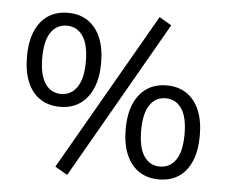

<svg xmlns="http://www.w3.org/2000/svg" viewBox="-53 -791 1036 877"><g transform="rotate(5 465.0 -352.5)"><path d="M286 25 229 -8 644 -730 700 -697ZM226 -282Q173 -282 134.5 -307.5Q96 -333 76 -381.5Q56 -430 56 -498Q56 -600 101 -656.5Q146 -713 226 -713Q279 -713 317 -687.5Q355 -662 375.5 -614Q396 -566 396 -498Q396 -430 375.5 -382Q355 -334 317 -308Q279 -282 226 -282ZM226 -341Q272 -341 299 -380.5Q326 -420 326 -498Q326 -576 299 -615Q272 -654 226 -654Q179 -654 152.5 -615Q126 -576 126 -498Q126 -420 152.5 -380.5Q179 -341 226 -341ZM704 9Q652 9 613.5 -16.5Q575 -42 554.5 -90.5Q534 -139 534 -207Q534 -309 579.5 -365.5Q625 -422 704 -422Q757 -422 795 -396.5Q833 -371 853.5 -323Q874 -275 874 -207Q874 -139 854 -90.5Q834 -42 796 -16.5Q758 9 704 9ZM704 -50Q751 -50 777.5 -89.5Q804 -129 804 -207Q804 -285 777.5 -324Q751 -363 704 -363Q658 -363 631.5 -324Q605 -285 605 -207Q605 -128 631.5 -89Q658 -50 704 -50Z"/></g></svg>

Font: Nunito Sans 12pt ExtraLight 12pt
Style: Regular
Weight: 400
Version: Version 3.101;gftools[0.9.27]